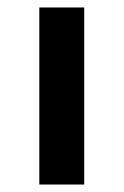

<svg xmlns="http://www.w3.org/2000/svg" viewBox="-20 -493 330 513"><path d="M85 -473H205V0H85Z"/></svg>

Font: Ysabeau SC
Style: Bold
Weight: 700
Designer: Christian Thalmann (Catharsis Fonts)
Version: Version 0.003